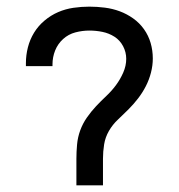

<svg xmlns="http://www.w3.org/2000/svg" viewBox="-20 -558 540 578"><path d="M210 0H290V-80Q290 -102 293.5 -123.5Q297 -145 308 -164Q319 -183 335 -198Q351 -213 366.5 -228.5Q382 -244 395.5 -261.5Q409 -279 419 -298.5Q429 -318 434.5 -339.5Q440 -361 440 -382Q440 -406 433.5 -428.5Q427 -451 413.5 -470Q400 -489 381 -502.5Q362 -516 340.5 -524Q319 -532 295.5 -535Q272 -538 249 -538Q225 -538 201 -534.5Q177 -531 155 -521.5Q133 -512 114 -496Q95 -480 82.5 -459.5Q70 -439 64 -415.5Q58 -392 58 -368Q58 -366 58 -363.5Q58 -361 58 -359H138Q138 -360 138 -361.5Q138 -363 138 -364Q138 -386 146 -406Q154 -426 170 -440.5Q186 -455 207 -460.5Q228 -466 249 -466Q269 -466 288.5 -462Q308 -458 324.5 -447.5Q341 -437 350.5 -419Q360 -401 360 -381Q360 -360 351 -339.5Q342 -319 329 -301.5Q316 -284 300 -269Q284 -254 269 -238Q254 -222 241.5 -204Q229 -186 221.5 -165.5Q214 -145 212 -123Q210 -101 210 -80Z"/></svg>

Font: Iosevka SS09
Style: Regular
Weight: 400
Monospace: yes
Designer: Belleve Invis
Foundry: Belleve Invis
Version: Version 5.2.1; ttfautohint (v1.8.3)